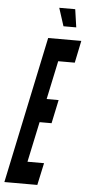

<svg xmlns="http://www.w3.org/2000/svg" viewBox="-92 -924 441 958"><g transform="rotate(5 128.5 -445.0)"><path d="M165 -890 194 -800H258L245 -890ZM-32 0H133L157 -111H74L117 -313H177L202 -431H142L183 -624H266L289 -735H123Z"/></g></svg>

Font: League Gothic Condensed Italic
Style: Regular
Weight: 400
Width: 3
Designer: Tyler Finck
Foundry: The League of Moveable Type
Version: Version 1.001;PS 001.001;hotconv 1.0.56;makeotf.lib2.0.21325